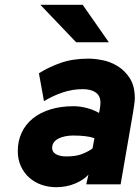

<svg xmlns="http://www.w3.org/2000/svg" viewBox="-20 -767 581 799"><path d="M148 -747H324L433 -591H297ZM348 -40Q328 -18 292 -3Q256 12 214 12Q182 12 153 2Q124 -8 102 -27.5Q80 -47 67 -75Q54 -103 54 -138Q54 -180 70 -214.5Q86 -249 116 -273.5Q146 -298 189 -311.5Q232 -325 286 -325Q313 -325 341.5 -317.5Q370 -310 392 -297L395 -311Q397 -322 397.5 -329Q398 -336 398 -340Q398 -368 378.5 -382Q359 -396 324 -396Q282 -396 241.5 -382.5Q201 -369 163 -346L142 -462Q183 -488 233 -505.5Q283 -523 349 -523Q374 -523 407 -516.5Q440 -510 470 -491.5Q500 -473 520.5 -441Q541 -409 541 -358Q541 -347 538.5 -331Q536 -315 533 -295L482 0H339ZM256 -116Q295 -116 320 -125.5Q345 -135 365 -149L373 -192Q356 -198 333.5 -200.5Q311 -203 284 -203Q268 -203 252.5 -200Q237 -197 224.5 -191Q212 -185 204.5 -175Q197 -165 197 -151Q197 -134 213.5 -125Q230 -116 256 -116Z"/></svg>

Font: Overpass Heavy
Style: Italic
Weight: 900
Italic angle: -10°
Designer: Delve Withrington, Dave Bailey
Foundry: Delve Fonts
Version: Version 3.000;DELV;Overpass